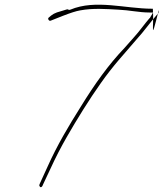

<svg xmlns="http://www.w3.org/2000/svg" viewBox="-20 -709 693 814"><path d="M185 -633C184 -632 183 -625 190 -621H194C201 -624 217 -630 247 -642C278 -654 302 -662 320 -665C374 -675 428 -671 482 -668C528 -666 570 -656 613 -656H629L615 -632H614C593 -608 571 -576 547 -550C535 -537 523 -523 509 -507C440 -435 381 -352 322 -256C271 -175 222 -93 181 -1L149 69C146 76 146 77 147 78C151 91 160 83 163 72L195 4C216 -42 239 -86 263 -128C306 -203 360 -290 407 -356C458 -429 507 -481 559 -542C589 -574 620 -619 651 -653C652 -654 654 -658 653 -666C615 -514 634 -599 628 -672H626C510 -672 386 -713 278 -668L274 -667L270 -668C267 -670 265 -670 263 -669L240 -662C210 -654 203 -649 185 -633Z"/></svg>

Font: Stray Cat
Style: ExLtObl
Weight: 200
Version: Version 1.0